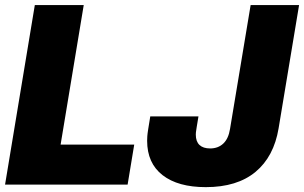

<svg xmlns="http://www.w3.org/2000/svg" viewBox="-20 -748 1232 778"><path d="M0.5 0 121.1 -727.5H319.3L225.6 -162.1H523.9L497.1 0ZM814 10.3Q701.2 10.3 638.7 -38.3Q576.2 -86.9 576.2 -177.7Q576.2 -186 576.9 -196.3Q577.6 -206.5 580.6 -225.1Q583.5 -243.7 588.9 -276.4H784.2Q779.3 -246.6 776.9 -232.2Q774.4 -217.8 773.9 -211.9Q773.4 -206.1 773.4 -202.6Q773.4 -174.8 788.3 -160.6Q803.2 -146.5 831.5 -146.5Q863.8 -146.5 884.8 -166.3Q905.8 -186 912.1 -225.6L995.6 -727.5H1191.9L1108.9 -228Q1089.8 -113.3 1015.4 -51.5Q940.9 10.3 814 10.3Z"/></svg>

Font: Inter 18pt Black
Style: Italic
Weight: 900
Italic angle: -9.3988°
Designer: Rasmus Andersson
Foundry: rsms
Version: Version 4.001;git-66647c0bb